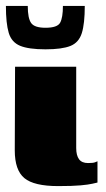

<svg xmlns="http://www.w3.org/2000/svg" viewBox="-22 -625 358 650"><path d="M175 5Q93 5 60.5 -22Q28 -49 28 -116L29 -399H236V-124Q236 -99 245.5 -86Q255 -73 276 -73Q293 -73 299.5 -75.5Q306 -78 308 -79V-7Q303 -6 290.5 -3Q278 0 251 2.5Q224 5 175 5ZM132 -458Q75 -458 46 -470Q17 -482 7.5 -514Q-2 -546 -2 -605H72Q72 -563 83.5 -547Q95 -531 132 -531Q172 -531 181.5 -548Q191 -565 191 -605H265Q265 -545 255 -513Q245 -481 216.5 -469.5Q188 -458 132 -458Z"/></svg>

Font: Genos Thin Black
Style: Regular
Weight: 900
Version: Version 1.010